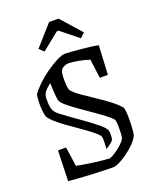

<svg xmlns="http://www.w3.org/2000/svg" viewBox="-147 -868 775 961"><g transform="rotate(-20 241.0 -387.5)"><path d="M51 -3 56 -165H99L114 -62Q131 -58 156.5 -54Q182 -50 208 -46.5Q234 -43 255 -41Q276 -39 285 -39Q291 -39 305.5 -47.5Q320 -56 336 -68Q352 -80 364 -93Q376 -106 378 -114Q381 -126 381.5 -148Q382 -170 381 -189Q380 -208 376 -213Q365 -226 340.5 -244.5Q316 -263 286 -283.5Q256 -304 226.5 -325Q197 -346 174.5 -364Q152 -382 144 -396Q140 -404 137.5 -435.5Q135 -467 135 -495Q107 -473 98.5 -459.5Q90 -446 90 -426Q90 -403 91.5 -389.5Q93 -376 98 -365Q107 -349 125 -335.5Q143 -322 173 -300Q203 -279 236.5 -255Q270 -231 296 -209.5Q322 -188 328 -174Q332 -164 331.5 -148.5Q331 -133 329 -125Q326 -117 312 -106Q298 -95 286 -89Q288 -105 288.5 -128.5Q289 -152 284 -159Q273 -173 248.5 -192Q224 -211 193.5 -232Q163 -253 134 -274Q105 -295 83.5 -314.5Q62 -334 56 -348Q52 -361 50 -383.5Q48 -406 49 -429Q50 -452 53 -464Q65 -483 90.5 -508Q116 -533 147.5 -555.5Q179 -578 208 -593Q237 -608 255 -608Q263 -608 284 -606.5Q305 -605 331.5 -602.5Q358 -600 384 -597Q410 -594 428 -590L420 -435H377L364 -536Q339 -545 305.5 -551Q272 -557 254 -557Q242 -557 229 -550.5Q216 -544 213 -536Q207 -526 206 -502Q205 -478 207 -455.5Q209 -433 215 -427Q228 -411 258.5 -389.5Q289 -368 325 -344.5Q361 -321 392.5 -296.5Q424 -272 440 -251Q444 -235 444.5 -206.5Q445 -178 443.5 -150Q442 -122 439 -108Q431 -88 411 -67.5Q391 -47 367 -29.5Q343 -12 321.5 -1.5Q300 9 287 9Q271 9 240.5 8Q210 7 174 5.5Q138 4 104.5 1.5Q71 -1 51 -3ZM162 -653 138 -676 234 -784H284L380 -676L356 -653L264 -727H254Z"/></g></svg>

Font: Grenze Gotisch Light
Style: Regular
Weight: 300
Designer: Renata Polastri
Foundry: Omnibus-Type
Version: Version 1.001